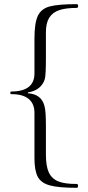

<svg xmlns="http://www.w3.org/2000/svg" viewBox="-20 -749 423 925"><path d="M146 12.7V-206.1Q146 -249 118.4 -272.2Q90.8 -295.4 35.2 -295.4Q32.2 -295.4 31 -296.6Q29.8 -297.9 29.8 -301.8Q29.8 -308.1 33.7 -308.1Q146 -308.1 146 -395.5V-563Q146 -638.7 162.4 -672.9Q178.7 -707 219.7 -718Q260.7 -729 349.6 -729Q356.4 -729 356.4 -720.2Q356.4 -710.9 349.1 -710.9Q296.9 -710.9 264.9 -700Q232.9 -689 217 -663.3Q201.2 -637.7 201.2 -593.8V-473.6Q201.2 -385.3 195.8 -368.2Q188.5 -342.8 167.7 -325.7Q147 -308.6 114.3 -303.7V-299.8Q147 -297.4 166.7 -282.5Q186.5 -267.6 194.3 -238.3Q201.2 -214.8 201.2 -141.1V-3.9Q201.2 51.3 215.1 81.5Q229 111.8 260.7 124.8Q292.5 137.7 349.6 137.2Q356 137.2 356 147Q356 155.8 349.1 155.8Q262.7 155.8 220.5 144.3Q178.2 132.8 162.1 103Q146 73.2 146 12.7Z"/></svg>

Font: JuniusX Light
Style: Regular
Weight: 300
Designer: Peter S. Baker
Foundry: Briery Creek Software
Version: Version 1.008